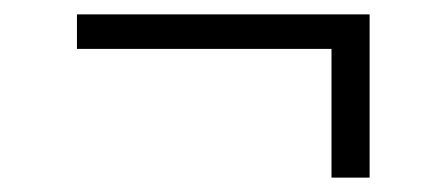

<svg xmlns="http://www.w3.org/2000/svg" viewBox="-20 -467 622 267"><path d="M441 -220V-399H87V-447H494V-220Z"/></svg>

Font: Gantari Light
Style: Regular
Weight: 300
Designer: Anugrah Pasau
Foundry: Lafontype
Version: Version 1.000; ttfautohint (v1.8.3)